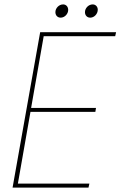

<svg xmlns="http://www.w3.org/2000/svg" viewBox="-20 -850 546 870"><path d="M506 -704H162L37 0H381L385 -18H61L118 -343H412L415 -361H121L178 -686H502ZM255 -770C273 -770 289 -787 289 -805C289 -819 280 -830 266 -830C247 -830 231 -813 231 -795C231 -781 240 -770 255 -770ZM389 -770C407 -770 423 -787 423 -806C423 -819 414 -830 400 -830C381 -830 365 -813 365 -795C365 -781 374 -770 389 -770Z"/></svg>

Font: Poppins Devanagari Thin
Style: Italic
Weight: 100
Italic angle: -10°
Designer: Ninad Kale (Devanagari), Jonny Pinhorn (Latin)
Foundry: Indian Type Foundry
Version: 4.005